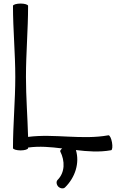

<svg xmlns="http://www.w3.org/2000/svg" viewBox="-20 -833 700 1080"><path d="M346 221C403 165 429 84 407 11C473 19 539 24 605 12C612 11 614 -9 610 -32C606 -55 597 -73 590 -72C441 -45 287 -82 138 -63C135 -175 126 -288 126 -400C126 -533 138 -667 138 -800C138 -807 119 -813 96 -813C73 -813 53 -807 53 -800C53 -667 66 -533 66 -400C66 -267 53 -133 53 0C53 7 73 13 96 13C119 13 138 7 138 0V-3C202 -12 266 -6 330 2C322 8 317 15 319 19C346 72 346 137 304 179C295 188 297 205 308 217C320 228 337 230 346 221Z"/></svg>

Font: Nupuram Expanded Light
Style: Regular
Weight: 300
Width: 7
Designer: Santhosh Thottingal (santhosh.thottingal@gmail.com)
Foundry: SMC
Version: Version 1.000